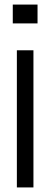

<svg xmlns="http://www.w3.org/2000/svg" viewBox="-20 -820 220 840"><path d="M35.9 -717.6V-800H144.2V-717.6ZM53.8 0V-600H126.3V0Z"/></svg>

Font: Big Shoulders Stencil Thin
Style: Regular
Weight: 100
Designer: Patric King
Foundry: XO Type Co
Version: Version 2.001